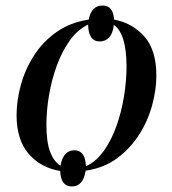

<svg xmlns="http://www.w3.org/2000/svg" viewBox="-20 -613 623 695"><path d="M240 62Q200 62 198 6Q127 -6 83.5 -56.5Q40 -107 40 -196Q40 -249 55.5 -305.5Q71 -362 103 -412Q135 -462 184.5 -497Q234 -532 301 -542Q311 -593 351 -593Q390 -593 393 -542Q459 -530 502.5 -481Q546 -432 546 -339Q546 -289 531 -233Q516 -177 484.5 -127Q453 -77 405 -41Q357 -5 290 5Q281 62 240 62ZM291 -11Q329 -29 356.5 -68Q384 -107 402 -158Q420 -209 429 -265Q438 -321 438 -372Q438 -491 392 -523Q389 -493 375.5 -478Q362 -463 341 -463Q300 -463 299 -524Q261 -506 233 -467Q205 -428 186 -376.5Q167 -325 157.5 -269Q148 -213 148 -161Q148 -99 161.5 -63.5Q175 -28 199 -13Q204 -42 217 -55.5Q230 -69 249 -69Q289 -69 291 -11Z"/></svg>

Font: Noto Serif Display SemiCondensed Medium
Style: Italic
Weight: 500
Width: 4
Italic angle: -12°
Designer: Monotype Design Team
Foundry: Monotype Imaging Inc.
Version: Version 2.009